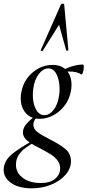

<svg xmlns="http://www.w3.org/2000/svg" viewBox="-65 -746 477 1047"><path d="M-45 181Q-45 134 -3.5 98Q38 62 120 18L127 26Q93 47 72.5 62Q52 77 37 99.5Q22 122 22 152Q22 196 59.5 224Q97 252 157 252Q208 252 235.5 229Q263 206 263 172Q263 147 248 128Q233 109 212 96Q191 83 154 63Q107 40 83.5 21Q60 2 60 -24Q60 -48 78.5 -69.5Q97 -91 137 -123L147 -115Q135 -109 126 -94.5Q117 -80 117 -66Q117 -43 138.5 -26.5Q160 -10 205 13Q261 41 291.5 66.5Q322 92 322 133Q322 173 292.5 207Q263 241 214 261Q165 281 108 281Q37 281 -4 252Q-45 223 -45 181ZM48 -210Q48 -230 52 -246Q64 -309 112.5 -350.5Q161 -392 222 -392Q271 -392 298 -362Q325 -332 325 -284Q325 -263 321 -246Q312 -202 286 -168.5Q260 -135 224.5 -116.5Q189 -98 152 -98Q103 -98 75.5 -129.5Q48 -161 48 -210ZM257 -224Q260 -241 260 -260Q260 -306 244 -339.5Q228 -373 198 -373Q170 -373 146.5 -342Q123 -311 117 -266Q114 -247 114 -228Q114 -182 131 -150Q148 -118 177 -118Q205 -118 227.5 -147Q250 -176 257 -224ZM387 -394Q392 -394 392 -381Q392 -367 387.5 -352.5Q383 -338 379 -340Q354 -356 315 -356Q284 -356 260 -346L259 -353Q289 -372 323.5 -383Q358 -394 387 -394ZM296 -471 257 -611 168 -469Q166 -467 165 -467Q162 -467 159 -469Q156 -471 157 -472L267 -721Q270 -726 277 -726Q285 -726 285 -721L308 -472Q308 -470 302.5 -469.5Q297 -469 296 -471Z"/></svg>

Font: Cormorant Garamond Medium
Style: Italic
Weight: 500
Italic angle: -10°
Designer: Christian Thalmann (Catharsis Fonts)
Foundry: Catharsis Fonts
Version: Version 4.000